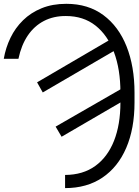

<svg xmlns="http://www.w3.org/2000/svg" viewBox="-21 -758 715 991"><path d="M74.2 -454.6H-1.5Q8.3 -511.7 33 -562.7Q57.6 -613.8 97.9 -653.3Q138.2 -692.9 194.1 -715.6Q250 -738.3 321.3 -738.3Q434.1 -738.3 512.7 -679.9Q591.3 -621.6 632.3 -518.3Q673.3 -415 673.3 -279.8V-229Q673.3 -94.2 630.6 5.1Q587.9 104.5 507.6 158.7Q427.2 212.9 314.9 212.9V145Q407.2 144.5 470.7 98.6Q534.2 52.7 567.4 -31Q600.6 -114.7 600.6 -229V-280.8Q600.6 -399.9 567.4 -488.5Q534.2 -577.1 471.7 -626.2Q409.2 -675.3 319.3 -675.3Q255.9 -675.8 205.8 -649.9Q155.8 -624 122.3 -574.5Q88.9 -524.9 74.2 -454.6ZM170.4 -333 551.3 -555.7 581.5 -503.4 199.7 -280.8ZM266.1 -104.5 643.1 -321.3 661.6 -264.6 296.9 -52.2Z"/></svg>

Font: Inter Tight Light
Style: Regular
Weight: 300
Designer: Rasmus Andersson
Foundry: rsms
Version: Version 3.004